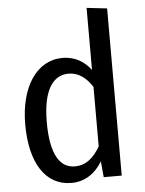

<svg xmlns="http://www.w3.org/2000/svg" viewBox="-56 -854 689 913"><g transform="rotate(-5 288.0 -397.5)"><path d="M392 -809V-513C362 -552 319 -582 257 -582C134 -582 53 -462 53 -282C53 -99 124 14 248 14C315 14 364 -23 396 -76L403 0H489V-798ZM271 -63C200 -63 156 -129 156 -284C156 -437 205 -505 279 -505C328 -505 364 -475 392 -432V-148C361 -95 325 -63 271 -63Z"/></g></svg>

Font: Glow Sans SC Condensed Medium
Style: Regular
Weight: 600
Width: 3
Designer: Ryoko NISHIZUKA (kana, bopomofo & ideographs); Paul D. Hunt (Latin, Greek & Cyrillic); Sandoll Communications, Soo-young
Version: Version 0.93